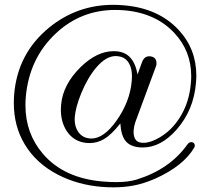

<svg xmlns="http://www.w3.org/2000/svg" viewBox="-20 -719 910 807"><path d="M533.7 -378.9Q534.7 -388.2 534.7 -397Q534.7 -431.6 522 -453.1Q506.3 -480.5 473.1 -482.9Q470.2 -483.4 466.8 -483.4Q425.8 -483.4 385.3 -436Q348.6 -393.1 321.3 -326.7Q297.9 -268.6 294.4 -228.5Q293.9 -222.2 293.9 -216.8Q293.9 -186.5 308.6 -165Q326.2 -139.6 357.4 -137.2Q360.8 -136.7 363.8 -136.7Q416.5 -136.7 469.7 -211.9Q526.4 -292 533.7 -378.9ZM552.2 -214.8Q543.5 -192.4 542 -172.9Q541.5 -168.5 541.5 -164.1Q541.5 -147 547.9 -135.3Q555.7 -120.6 576.2 -119.1Q579.6 -118.7 583 -118.7Q612.8 -118.7 651.4 -141.6Q701.2 -170.9 734.4 -223.1Q775.4 -286.1 782.2 -369.6Q783.7 -384.3 783.7 -398.9Q783.7 -503.9 713.9 -579.1Q635.3 -664.6 501 -675.8Q482.4 -677.2 464.4 -677.2Q321.3 -677.2 216.3 -580.1Q102.5 -474.6 88.4 -311Q86.9 -293.9 86.9 -276.9Q86.9 -158.2 160.2 -72.8Q248 30.3 412.6 43.9Q442.4 46.4 467.8 46.4Q520.5 46.4 554.7 35.6Q693.8 -7.8 767.6 -111.8Q774.9 -121.6 783.7 -121.6Q788.1 -121.6 793 -119.1Q798.8 -113.8 798.8 -107.4Q798.8 -103 796.4 -98.6Q751 -21.5 632.8 31.7Q584 53.2 538.1 61.5Q499 68.4 456.1 68.4Q432.1 68.4 407.2 66.4Q307.1 58.1 224.1 15.6Q132.3 -31.7 84 -112.3Q38.1 -188.5 38.1 -286.1Q38.1 -304.2 39.6 -323.2Q54.2 -495.1 187 -603.5Q304.2 -698.7 456.1 -698.7Q477.1 -698.7 499 -696.8Q644.5 -685.1 730 -594.2Q805.2 -513.7 805.2 -400.9Q805.2 -386.2 803.7 -370.6Q794.4 -256.8 722.7 -174.8Q656.2 -99.1 580.1 -99.1Q573.7 -99.1 567.4 -99.6Q526.9 -103 507.8 -126.5Q488.8 -149.9 485.8 -200.2Q448.7 -152.8 416 -133.8Q388.7 -117.7 356.4 -117.7Q350.6 -117.7 344.7 -118.2Q291.5 -122.6 261.2 -167Q235.8 -205.1 235.8 -258.3Q235.8 -268.1 236.8 -278.3Q244.1 -363.3 318.4 -436.5Q387.2 -503.9 457.5 -503.9Q463.4 -503.9 469.7 -503.4Q506.3 -500.5 527.8 -476.6Q549.8 -452.6 558.1 -406.2L577.6 -459.5Q586.9 -482.4 606.9 -482.4H609.9Q637.7 -480 637.7 -453.1V-448.7Q637.2 -444.3 635.3 -439.5Z"/></svg>

Font: inglobal
Style: Regular
Weight: 400
Designer: Andrey Kochetov, Denis Davydov, Evgeny Yurtaev
Foundry: inglobal
Version: Version 1.00 September 25, 2014, initial release